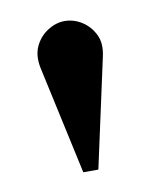

<svg xmlns="http://www.w3.org/2000/svg" viewBox="-47 -719 305 376"><g transform="rotate(-10 105.0 -531.0)"><path d="M105 -680Q123 -680 139 -670Q155 -660 164 -642Q173 -624 167 -598L120 -382H90L43 -598Q38 -623 46.5 -641Q55 -659 71.5 -669.5Q88 -680 105 -680Z"/></g></svg>

Font: Brygada 1918 SemiBold
Style: Regular
Weight: 600
Designer: Mateusz Machalski | Borys Kosmynka | Przemek Hoffer
Foundry: NIEPODLEGLA 2018
Version: Version 3.006